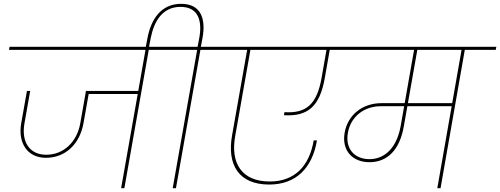

<svg xmlns="http://www.w3.org/2000/svg" viewBox="-20 -985 2618 1005"><path d="M218 -159C325 -158 398 -234 417 -340L447 -509H430L400 -339C383 -243 314 -175 222 -175C134 -175 91 -243 108 -339L138 -509H121L91 -340C73 -237 123 -160 218 -159ZM709 -493 712 -509H440L437 -493ZM631 0 760 -732H743L614 0ZM920 -724 923 -740H30L27 -724Z M759 -734 769 -786C786 -872 829 -949 925 -949C1021 -949 1039 -872 1023 -786L1013 -733H1030L1040 -786C1058 -884 1034 -965 928 -965C822 -965 770 -882 752 -786L742 -734ZM901 0 1029 -724H1191L1193 -740H852L850 -724H1012L884 0Z M1389 -19C1530 -19 1615 -106 1639 -250H1622C1599 -114 1521 -35 1392 -35C1245 -35 1184 -131 1212 -278L1292 -731H1275L1195 -278C1167 -123 1229 -19 1389 -19ZM1466 -382C1593 -374 1654 -430 1680 -576L1707 -730H1690L1663 -576C1639 -442 1585 -390 1469 -398ZM1840 -724 1843 -740H1122L1119 -724Z M1914 -136C2006 -136 2072 -198 2094 -325L2166 -733H2149L2077 -324C2057 -214 1996 -152 1914 -152C1835 -152 1786 -207 1801 -290C1816 -375 1886 -429 1973 -429H2354L2357 -445H1976C1878 -445 1800 -384 1784 -290C1768 -199 1823 -136 1914 -136ZM2286 0 2414 -730H2397L2269 0ZM2575 -724 2578 -740H1773L1770 -724Z"/></svg>

Font: Poppins Devanagari Thin
Style: Italic
Weight: 100
Italic angle: -10°
Designer: Ninad Kale (Devanagari), Jonny Pinhorn (Latin)
Foundry: Indian Type Foundry
Version: 4.005